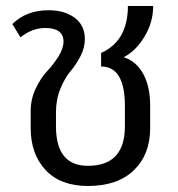

<svg xmlns="http://www.w3.org/2000/svg" viewBox="-20 -607 593 638"><path d="M391 -417Q434 -403 456.5 -360.5Q479 -318 479 -256V-181Q479 -94 425 -41.5Q371 11 272 11Q181 11 131.5 -42Q82 -95 82 -181V-239Q82 -278 99 -313.5Q116 -349 136.5 -370.5Q157 -392 174 -419Q191 -446 191 -469Q191 -514 130 -514Q87 -514 48 -483L21 -527Q67 -573 142 -573Q194 -573 228 -548Q262 -523 262 -477Q262 -448 247 -419.5Q232 -391 214 -370Q196 -349 181 -313Q166 -277 166 -235V-187Q166 -56 272 -56Q395 -56 395 -187V-255Q395 -386 316 -386V-431Q405 -471 405 -587H489Q489 -533 460 -485Q431 -437 391 -417Z"/></svg>

Font: FiraGO Book
Style: Regular
Weight: 350
Designer: bBox Type
Foundry: bBox Type GmbH
Version: Version 1.001;PS 001.001;hotconv 1.0.88;makeotf.lib2.5.64775